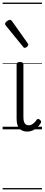

<svg xmlns="http://www.w3.org/2000/svg" viewBox="-20 -989 341 1468"><path d="M189 17Q169 17 153.5 11Q138 5 127.5 -7Q117 -19 112 -37.5Q107 -56 107 -81V-496Q107 -506 113 -510.5Q119 -515 132 -515Q146 -515 152.5 -510.5Q159 -506 159 -496V-93Q159 -73 163 -59.5Q167 -46 176 -38.5Q185 -31 199 -31Q210 -31 220 -35.5Q230 -40 240.5 -49.5Q251 -59 261 -74Q266 -80 272.5 -79.5Q279 -79 286 -72Q292 -68 294 -61.5Q296 -55 292 -49Q281 -29 264.5 -14Q248 1 228.5 9Q209 17 189 17ZM169 -623Q166 -623 162.5 -625Q159 -627 156 -632L25 -793Q22 -797 20.5 -800Q19 -803 19 -807Q19 -814 25.5 -820.5Q32 -827 40.5 -832Q49 -837 55 -837Q65 -837 72 -827L191 -659Q194 -654 195 -651.5Q196 -649 196 -647Q196 -639 186 -631Q176 -623 169 -623ZM0 449H301V459H0ZM0 -20H301V0H0ZM0 -505H301V-500H0ZM0 -969H301V-959H0Z"/></svg>

Font: Playwrite IT Trad Guides
Style: Regular
Weight: 400
Designer: Veronika Burian, José Scaglione
Foundry: TypeTogether
Version: Version 1.003